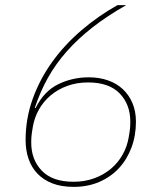

<svg xmlns="http://www.w3.org/2000/svg" viewBox="-20 -718 640 750"><path d="M268 12Q220 12 185 -1.5Q150 -15 126.5 -39.5Q103 -64 91.5 -97.5Q80 -131 80 -171Q80 -255 108 -332.5Q136 -410 184.5 -477Q233 -544 298.5 -600Q364 -656 439 -698H473Q399 -656 342 -611.5Q285 -567 241.5 -518Q198 -469 167.5 -414.5Q137 -360 116 -297L119 -296Q152 -362 207.5 -389Q263 -416 327 -416Q368 -416 402 -404Q436 -392 460 -369.5Q484 -347 497.5 -315Q511 -283 511 -243Q511 -188 493.5 -141.5Q476 -95 444.5 -61Q413 -27 368 -7.5Q323 12 268 12ZM267 -8Q311 -8 348 -21.5Q385 -35 413 -58.5Q441 -82 459 -114Q477 -146 483 -183Q488 -212 488.5 -223.5Q489 -235 489 -243Q489 -310 447.5 -353Q406 -396 324 -396Q280 -396 243 -382.5Q206 -369 178 -345.5Q150 -322 132 -290Q114 -258 108 -221Q103 -192 102.5 -180.5Q102 -169 102 -161Q102 -94 143.5 -51Q185 -8 267 -8Z"/></svg>

Font: IBM Plex Mono Thin
Style: Italic
Weight: 100
Italic angle: -9°
Monospace: yes
Designer: Mike Abbink, Paul van der Laan, Pieter van Rosmalen
Foundry: Bold Monday
Version: Version 2.3